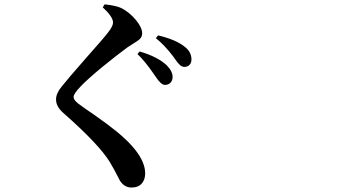

<svg xmlns="http://www.w3.org/2000/svg" viewBox="-20 -800 1540 875"><path d="M579.1 54.7Q545.9 54.7 525.4 21.5Q523.4 18.6 520.5 11.7Q501 -27.3 480.5 -61.5Q430.7 -142.6 267.6 -286.1Q235.4 -314.5 235.4 -346.7Q235.4 -375 261.7 -406.2Q285.2 -436.5 370.1 -533.2Q458 -631.8 475.6 -656.2Q495.1 -681.6 495.1 -697.3Q495.1 -723.6 448.2 -766.6L457 -780.3Q509.8 -774.4 534.2 -762.7Q572.3 -742.2 600.1 -708Q627.9 -673.8 627.9 -648.4Q627.9 -632.8 617.2 -622.1Q610.4 -615.2 587.9 -601.6Q570.3 -590.8 560.5 -584Q508.8 -545.9 444.3 -493.2Q376 -436.5 348.6 -407.2Q315.4 -373 315.4 -358.4Q315.4 -340.8 348.6 -319.3Q366.2 -305.7 404.3 -280.3Q476.6 -229.5 509.8 -202.1Q566.4 -156.2 598.6 -114.3Q641.6 -58.6 641.6 -9.8Q641.6 16.6 627.9 34.2Q611.3 54.7 579.1 54.7ZM731.4 -413.1Q713.9 -413.1 689.5 -450.2Q686.5 -454.1 680.7 -462.9Q640.6 -521.5 606.4 -553.7L616.2 -565.4Q697.3 -542 739.3 -502.9Q766.6 -475.6 766.6 -449.2Q766.6 -433.6 757.3 -423.3Q748 -413.1 731.4 -413.1ZM820.3 -495.1Q808.6 -495.1 798.8 -504.9Q792 -510.7 777.3 -531.2Q776.4 -533.2 775.4 -534.2Q772.5 -537.1 767.6 -544.9Q730.5 -593.8 690.4 -626L700.2 -638.7Q779.3 -620.1 819.3 -588.9Q852.5 -564.5 852.5 -529.3Q852.5 -513.7 843.8 -504.4Q835 -495.1 820.3 -495.1Z"/></svg>

Font: Bpmf GenRyu Min B
Style: B
Weight: 700
Foundry: But Ko
Version: Version 1.320